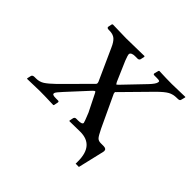

<svg xmlns="http://www.w3.org/2000/svg" viewBox="-139 -577 837 837"><g transform="rotate(45 279.5 -159.0)"><path d="M341.8 0 275.9 1 273.9 -1 277.8 -20Q280.8 -27.8 288.1 -27.8H299.8Q325.2 -27.8 325.2 -38.1Q325.2 -42 308.1 -84L268.1 -164.1Q265.1 -170.9 262.2 -170.9Q259.8 -170.9 252 -163.1L167 -70.8Q143.6 -45.9 142.1 -39.1Q140.6 -32.7 145.3 -30.3Q149.9 -27.8 163.1 -27.8H176.8Q183.6 -27.8 182.1 -20L178.2 -1L175.8 1Q125 -1 90.8 -1L15.1 1L13.2 -1L17.1 -18.1Q18.6 -27.8 32.2 -27.8H41Q62 -27.8 78.4 -38.3Q94.7 -48.8 121.1 -74.2L242.2 -195.8Q245.1 -198.7 245.1 -202.1Q245.6 -203.1 244.1 -208V-209L178.2 -355Q167.5 -379.9 154.8 -390.9Q142.1 -401.9 118.2 -401.9H115.2Q104 -401.9 104 -409.2L107.9 -428.2L110.8 -431.2L194.8 -429.2L306.2 -431.2L308.1 -428.2L304.2 -410.2Q303.7 -406.7 300.3 -404.3Q296.9 -401.9 293.9 -401.9H278.8Q255.4 -401.9 252 -390.1V-388.2Q252 -381.8 261.2 -357.9L300.8 -266.1Q305.7 -256.8 308.1 -256.8Q308.6 -256.8 316.9 -265.1L404.8 -356.9Q427.2 -380.4 429.2 -392.1Q430.7 -397.9 427.5 -399.9Q424.3 -401.9 411.1 -401.9H396Q388.7 -401.9 390.1 -409.2L395 -428.2L397.9 -431.2Q445.3 -429.2 476.1 -429.2L558.1 -431.2L559.1 -429.2L554.2 -410.2Q553.2 -401.9 540 -401.9H536.1Q512.2 -401.9 495.1 -392.3Q478 -382.8 450.2 -355L330.1 -232.9Q326.2 -230.5 326.2 -228Q325.7 -227.1 327.1 -222.2V-221.2L396 -74.2Q411.1 -43 418.7 -35.4Q426.3 -27.8 439.9 -27.8H457Q475.1 -27.8 475.1 -14.2Q475.1 -13.2 474.6 -11Q474.1 -8.8 474.1 -7.8L445.8 112.8H425.8V98.1Q425.8 0 341.8 0Z"/></g></svg>

Font: Common Serif
Style: Italic
Weight: 400
Italic angle: -12°
Designer: Philipp H. Poll, Khaled Hosny
Foundry: Stefan Peev, Context Ltd.
Version: Version 1.026